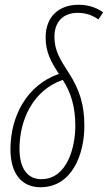

<svg xmlns="http://www.w3.org/2000/svg" viewBox="-20 -778 454 808"><path d="M150 10C282 10 335 -126 335 -249C335 -337 315 -401 269 -472C233 -527 209 -566 209 -623C209 -687 247 -724 307 -724C347 -724 375 -710 394 -696L414 -726C397 -739 361 -758 311 -758C225 -758 172 -705 172 -621C172 -558 195 -517 228 -467C92 -420 24 -288 24 -150C24 -44 74 10 150 10ZM154 -24C98 -24 62 -66 62 -152C62 -274 119 -398 244 -442C280 -387 297 -325 297 -249C297 -159 263 -24 154 -24Z"/></svg>

Font: Noto Sans ExtraCondensed ExtraLight
Style: Italic
Weight: 200
Width: 2
Italic angle: -12°
Designer: Monotype Design Team
Foundry: Monotype Imaging Inc.
Version: Version 2.013